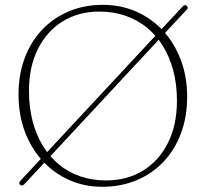

<svg xmlns="http://www.w3.org/2000/svg" viewBox="-20 -734 828 772"><path d="M60.5 9Q57 5.5 57.5 1.2Q58 -3 61.5 -6.5L714.5 -708Q719 -712.5 723.5 -713.2Q728 -714 731.5 -710Q735 -706.5 734.8 -702.5Q734.5 -698.5 730.5 -695L77.5 7Q73 11.5 68.8 12Q64.5 12.5 60.5 9ZM393 -714.5Q467 -714.5 529.2 -686.8Q591.5 -659 637 -609Q682.5 -559 707.5 -491.8Q732.5 -424.5 732.5 -345Q732.5 -264 707.5 -197.5Q682.5 -131 636.8 -83Q591 -35 528.5 -9Q466 17 391 17Q318 17 256.8 -10.8Q195.5 -38.5 150 -88.5Q104.5 -138.5 79.5 -206Q54.5 -273.5 54.5 -353Q54.5 -434 79.2 -500.2Q104 -566.5 149.5 -614.5Q195 -662.5 257 -688.5Q319 -714.5 393 -714.5ZM691.5 -329Q691.5 -394 676.8 -449.8Q662 -505.5 635 -549.2Q608 -593 569.5 -624Q531 -655 483 -671.2Q435 -687.5 379.5 -687.5Q296.5 -687.5 232.8 -648.5Q169 -609.5 132.8 -537.8Q96.5 -466 96.5 -368.5Q96.5 -303 111 -247.2Q125.5 -191.5 152.5 -147.5Q179.5 -103.5 217.5 -72.2Q255.5 -41 303.2 -24.8Q351 -8.5 406 -8.5Q490 -8.5 554.2 -47.5Q618.5 -86.5 655 -158.8Q691.5 -231 691.5 -329Z"/></svg>

Font: Fraunces Thin
Style: Regular
Weight: 250
Version: Version 1.000;[b76b70a41]